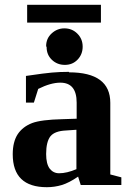

<svg xmlns="http://www.w3.org/2000/svg" viewBox="-20 -768 540 799"><path d="M267 -469V-467Q439 -467 439 -340V-42L485 -30V2H316L305 -33Q267 -7 237 2Q207 11 175 11Q33 11 33 -126Q33 -178 54 -210Q75 -241 114 -256Q152 -270 239 -272L299 -274V-341Q299 -424 231 -424Q191 -424 139 -398L121 -341H88V-452Q170 -464 196 -466Q230 -469 267 -469ZM298 -228 255 -225Q208 -223 190 -201Q172 -178 172 -127Q172 -86 187 -66Q202 -47 226 -47Q258 -47 298 -64ZM174 -572 172 -576Q172 -608 195 -629Q218 -650 248 -650Q280 -650 302 -628Q324 -606 324 -574Q324 -542 303 -520Q282 -498 250 -498Q218 -498 196 -519Q174 -540 174 -572ZM93 -674V-748H400V-674Z"/></svg>

Font: Libra Serif Modern
Style: Bold
Weight: 700
Designer: Stefan Peev, Context Ltd
Foundry: Ascender Corporation
Version: Version 1.000